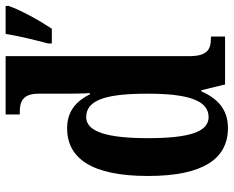

<svg xmlns="http://www.w3.org/2000/svg" viewBox="-92 -708 810 665"><g transform="rotate(-90 312.5 -375.0)"><path d="M202 10C266 10 304 -25 329 -82H333L353 0H519V-49H512C472 -49 451 -64 451 -125V-760H249V-711H256C291 -711 321 -703 321 -646V-577C321 -539 321 -499 323 -468H319C296 -514 262 -547 201 -547C96 -547 36 -460 36 -267C36 -75 96 10 202 10ZM495 -613V-600H546C574 -642 611 -708 625 -750V-760H528C521 -714 506 -655 495 -613ZM240 -57C188 -57 167 -126 167 -267C167 -405 188 -481 240 -481C302 -481 321 -405 321 -268C321 -134 300 -57 240 -57Z"/></g></svg>

Font: Noto Serif Bengali ExtraCondensed
Style: Bold
Weight: 700
Width: 2
Designer: Juan Bruce, Universal Thirst, Indian Type Foundry and the Monotype Design Team.
Foundry: Monotype Imaging Inc.
Version: Version 2.003